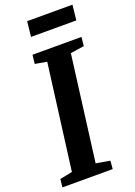

<svg xmlns="http://www.w3.org/2000/svg" viewBox="-172 -993 742 1058"><g transform="rotate(-20 199.0 -463.5)"><path d="M6.8 -47.4 79.6 -62 159.7 -679.2 90.8 -691.4 96.7 -743.2H383.8L378.4 -691.4L298.3 -679.2L218.8 -62L300.3 -47.9L296.4 0H1.5ZM132.3 -927.2H397.9L388.2 -838.4H122.6Z"/></g></svg>

Font: Merriweather Bold
Style: Italic
Weight: 700
Italic angle: -7°
Designer: Eben Sorkin ( eben@eyebytes.com )
Foundry: Eben Sorkin ( eben@eyebytes.com )
Version: Version 1.5; ttfautohint (v0.97) -l 13 -r 13 -G 200 -x 24 -f